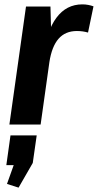

<svg xmlns="http://www.w3.org/2000/svg" viewBox="-20 -570 448 879"><path d="M99 -540H211L216 -356L166 0H23ZM177 -312Q193 -428 238.5 -489Q284 -550 357 -550Q371 -550 384 -547.5Q397 -545 408 -541L383 -421Q359 -428 332 -428Q279 -428 248 -392.5Q217 -357 206 -285ZM148 50 130 176 65 289 12 272 72 104 122 186H9L28 50Z"/></svg>

Font: Pathway Extreme Condensed
Style: Bold Italic
Weight: 700
Width: 3
Italic angle: -8°
Version: Version 1.001;gftools[0.9.26]